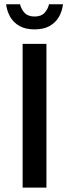

<svg xmlns="http://www.w3.org/2000/svg" viewBox="-20 -854 314 874"><path d="M83 0V-654.3H191.4V0ZM137.2 -720.2Q95.7 -720.2 68.4 -735.8Q41 -751.5 26.4 -777.3Q11.7 -803.2 7.8 -834.5H71.3Q76.2 -812.5 91.8 -795.7Q107.4 -778.8 137.2 -778.8Q167.5 -778.8 182.9 -795.7Q198.2 -812.5 203.1 -834.5H266.6Q263.2 -803.2 248.3 -777.3Q233.4 -751.5 206.1 -735.8Q178.7 -720.2 137.2 -720.2Z"/></svg>

Font: Varta Light
Style: Bold
Weight: 700
Version: Version 1.004